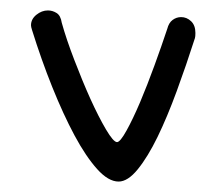

<svg xmlns="http://www.w3.org/2000/svg" viewBox="-20 -349 421 366"><path d="M298.8 -293.9Q301.8 -305.7 309.1 -311Q316.4 -316.4 325.2 -316.4Q335.9 -316.4 344.2 -308.6Q352.5 -300.8 352.5 -286.1Q352.5 -279.3 351.6 -276.4Q335 -224.6 316.9 -175.3Q298.8 -126 280.3 -87.9Q261.7 -49.8 242.7 -26.4Q223.6 -2.9 206.1 -2.9Q186.5 -2.9 165 -26.9Q143.6 -50.8 122.1 -90.8Q100.6 -130.9 79.6 -183.1Q58.6 -235.4 41 -292Q39.1 -297.9 39.1 -300.8Q39.1 -312.5 49.3 -320.8Q59.6 -329.1 71.3 -329.1Q80.1 -329.1 87.9 -324.2Q95.7 -319.3 97.7 -305.7Q106.4 -274.4 121.6 -234.9Q136.7 -195.3 152.3 -160.6Q168 -126 182.1 -102.1Q196.3 -78.1 203.1 -78.1Q209 -78.1 221.2 -100.1Q233.4 -122.1 247.1 -154.3Q260.7 -186.5 274.4 -224.1Q288.1 -261.7 298.8 -293.9Z"/></svg>

Font: Hi Melody
Style: Regular
Weight: 400
Designer: YoonDesign Inc.
Foundry: YoonDesign Inc.
Version: Version 3.00